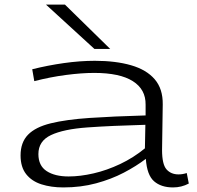

<svg xmlns="http://www.w3.org/2000/svg" viewBox="-20 -810 860 840"><path d="M70 -130Q70 -187 102.5 -220.5Q135 -254 202 -270.5Q269 -287 372 -294Q475 -301 617 -305V-352Q618 -419 561 -455Q504 -491 392 -491Q337 -491 268.5 -482Q200 -473 130 -455L121 -507Q189 -524 259.5 -534Q330 -544 395 -544Q486 -544 553.5 -524.5Q621 -505 657 -463Q693 -421 692 -353L689 -154Q689 -91 708.5 -69Q728 -47 761 -47Q770 -47 779 -48.5Q788 -50 797 -53L806 -7Q774 10 737 10Q685 10 654 -17Q623 -44 618 -115Q576 -83 521.5 -54.5Q467 -26 400.5 -8Q334 10 257 10Q204 10 161.5 -3.5Q119 -17 94.5 -48Q70 -79 70 -130ZM148 -136Q148 -85 184 -61.5Q220 -38 280 -38Q331 -38 389.5 -51.5Q448 -65 506 -92.5Q564 -120 614 -161L616 -264Q467 -260 362.5 -252.5Q258 -245 203 -219Q148 -193 148 -136ZM393 -596 181 -790H264L462 -596Z"/></svg>

Font: Georama ExtraExtended Light
Style: Regular
Weight: 300
Width: 8
Designer: Jean-Baptiste Levee
Foundry: Production Type
Version: Version 1.000